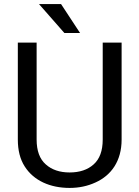

<svg xmlns="http://www.w3.org/2000/svg" viewBox="-20 -922 688 952"><path d="M489.3 -230C489.3 -174.3 474.1 -133.3 444.3 -106.9C414.6 -80.1 374.5 -66.9 325.2 -66.9C276.4 -66.9 236.8 -80.1 207 -106.9C176.8 -133.3 161.6 -174.3 161.6 -230V-710.9H68.4V-230C68.4 -176.8 79.6 -132.3 102.5 -96.7C147.5 -25.9 229 9.8 325.2 9.8C371.1 9.8 413.6 1 453.1 -17.1C531.2 -52.2 583 -123 583 -230V-710.9H489.3ZM173.3 -901.9 299.3 -758.3H377L282.7 -901.9Z"/></svg>

Font: Vazirmatn
Style: Regular
Weight: 400
Designer: Saber Rastikerdar
Foundry: Saber Rastikerdar
Version: Version 33.003